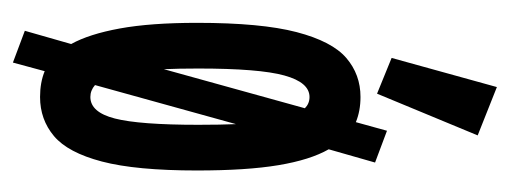

<svg xmlns="http://www.w3.org/2000/svg" viewBox="-260 -462 771 290"><g transform="rotate(90 125.0 -316.5)"><path d="M74 49 26 31 46 -39Q31 -66 22.5 -112.5Q14 -159 14 -229Q14 -326 28 -379.5Q42 -433 67 -454.5Q92 -476 126 -476Q147 -476 164 -469L177 -516L225 -498L205 -428Q221 -400 229 -352Q237 -304 237 -229Q237 -137 223.5 -85.5Q210 -34 185 -13Q160 8 126 8Q104 8 87 1ZM83 -231Q83 -201 84 -179L143 -392Q136 -399 126 -399Q104 -399 93.5 -361Q83 -323 83 -231ZM126 -68Q149 -68 158.5 -105Q168 -142 168 -231Q168 -264 167 -288L108 -75Q116 -68 126 -68ZM121 -501 67 -523 111 -682 184 -653Z"/></g></svg>

Font: Inconsolata UltraCondensed Bold
Style: Regular
Weight: 700
Width: 1
Monospace: yes
Designer: Raph Levien, Cyreal, Brenton Simpson
Foundry: Raph Levien, Cyreal, Google
Version: Version 3.001; ttfautohint (v1.8.2.53-6de2)